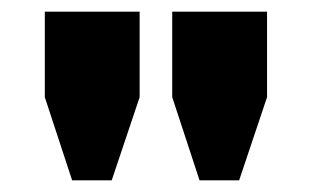

<svg xmlns="http://www.w3.org/2000/svg" viewBox="-20 -708 537 330"><path d="M104 -398 57 -541V-688H220V-541L172 -398ZM323 -398 276 -541V-688H439V-541L391 -398Z"/></svg>

Font: Archivo SemiBold Black
Style: Regular
Weight: 900
Version: Version 2.001